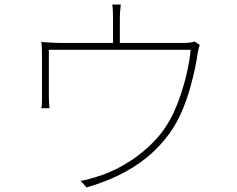

<svg xmlns="http://www.w3.org/2000/svg" viewBox="-20 -805 1040 841"><path d="M509 -785Q507 -771 506 -754Q505 -737 505 -727Q505 -717 505 -694Q505 -671 505 -646Q505 -621 505 -604H475Q475 -622 475 -647Q475 -672 475 -694.5Q475 -717 475 -727Q475 -737 474.5 -754Q474 -771 472 -785ZM855 -608Q853 -603 850 -592Q847 -581 845 -567Q842 -543 834 -505Q826 -467 813.5 -422Q801 -377 783 -332.5Q765 -288 742 -250Q707 -193 653.5 -142Q600 -91 526.5 -51Q453 -11 359 16L333 -13Q349 -15 365.5 -19.5Q382 -24 398 -29Q458 -46 518 -80Q578 -114 629.5 -161Q681 -208 714 -262Q743 -310 764.5 -370Q786 -430 799 -488Q812 -546 815 -587H194Q194 -569 194 -538.5Q194 -508 194 -475Q194 -442 194 -414.5Q194 -387 194 -376Q194 -366 195 -352.5Q196 -339 197 -331H161Q163 -339 163.5 -352.5Q164 -366 164 -375Q164 -387 164 -411Q164 -435 164 -463.5Q164 -492 164 -516.5Q164 -541 164 -553Q164 -568 163.5 -587Q163 -606 161 -621Q179 -620 200.5 -618.5Q222 -617 246 -617H779Q804 -617 815.5 -619Q827 -621 833 -623Z"/></svg>

Font: Noto Sans TC Thin
Style: Regular
Weight: 100
Designer: Ryoko NISHIZUKA 西塚涼子 (kana, bopomofo & ideographs); Paul D. Hunt (Latin, Greek & Cyrillic); Sandoll Communications 산돌커뮤니
Foundry: Adobe
Version: Version 2.004-H2;hotconv 1.0.118;makeotfexe 2.5.65603